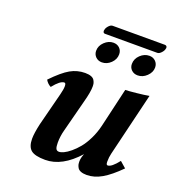

<svg xmlns="http://www.w3.org/2000/svg" viewBox="-130 -801 831 913"><g transform="rotate(20 286.0 -344.5)"><path d="M279.8 -314.9 237.8 -152.8Q229 -120.1 229 -87.9Q229 -67.4 233.2 -58.1Q237.3 -48.8 249 -48.8Q258.3 -48.8 272.7 -55.4Q287.1 -62 305.4 -77.1Q323.7 -92.3 341.1 -113.3Q358.4 -134.3 374.3 -166.5Q390.1 -198.7 398.9 -235.8L444.8 -433.1Q459.5 -433.1 499.5 -437.3Q539.6 -441.4 563 -445.8L485.8 -125Q481 -106 481 -83Q481 -66.9 488.8 -66.9Q508.3 -66.9 541 -108.9L571.8 -82Q524.4 -34.2 486.3 -12.2Q448.2 9.8 410.2 9.8Q392.1 9.8 380.4 5.1Q368.7 0.5 363.8 -8.1Q358.9 -16.6 357.4 -23.4Q356 -30.3 356 -39.1Q356 -57.1 365.2 -79.1Q285.6 9.8 200.2 9.8Q147.9 9.8 127.9 -7.1Q107.9 -23.9 107.9 -64Q107.9 -91.8 119.1 -141.1L162.1 -309.1Q168.9 -335.9 168.9 -351.1Q168.9 -367.2 161.1 -367.2Q140.1 -367.2 106.9 -325.2Q89.4 -334 79.1 -352.1Q129.9 -404.8 164.6 -424.3Q199.2 -443.8 238.8 -443.8Q257.3 -443.8 269.3 -439.2Q281.2 -434.6 286.1 -426Q291 -417.5 292.5 -410.6Q293.9 -403.8 293.9 -395Q293.9 -366.7 279.8 -314.9ZM432.1 -560.1Q432.1 -586.4 452.4 -605.7Q472.7 -625 498 -625Q517.1 -625 529.5 -612.5Q542 -600.1 542 -581.1Q542 -557.1 521.7 -537.6Q501.5 -518.1 476.1 -518.1Q457 -518.1 444.6 -530Q432.1 -542 432.1 -560.1ZM251 -561Q251 -586.4 271.2 -605.7Q291.5 -625 315.9 -625Q335.4 -625 347.7 -612.8Q359.9 -600.6 359.9 -582Q359.9 -556.6 340.1 -537.4Q320.3 -518.1 294.9 -518.1Q275.9 -518.1 263.4 -530.5Q251 -543 251 -561ZM527.8 -650.9H263.2Q252.9 -650.9 252.9 -663.1Q252.9 -666 253.9 -668Q255.4 -677.7 265.1 -688.5Q274.9 -699.2 284.2 -699.2H547.9Q560.1 -699.2 560.1 -687Q560.1 -685.1 559.1 -683.1Q557.6 -672.9 547.4 -661.9Q537.1 -650.9 527.8 -650.9Z"/></g></svg>

Font: Linux Libertine
Style: Bold Italic
Weight: 700
Italic angle: -11.5°
Designer: Philipp H. Poll
Foundry: Philipp H. Poll
Version: Version 4.0.5